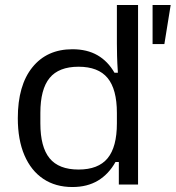

<svg xmlns="http://www.w3.org/2000/svg" viewBox="-20 -742 706 772"><path d="M271.1 10Q203.2 10 154.1 -22.8Q105 -55.6 78.3 -117.6Q51.6 -179.6 51.6 -266.9Q51.6 -398.8 110.2 -471.4Q168.8 -544 271.1 -544Q330.2 -544 372 -519.9Q413.8 -495.8 440.3 -449.5H454Q451.3 -489.9 450.7 -516.8Q450 -543.7 450 -566.6V-722H535.1V0H457.8V-90.7H444.4Q417 -41.7 373.9 -15.8Q330.8 10 271.1 10ZM295.8 -60.3Q375.2 -60.3 412.6 -105.6Q450 -150.9 450 -246.1V-287.9Q450 -383.1 412.6 -428.4Q375.2 -473.7 295.8 -473.7Q216.5 -473.7 179.4 -428.4Q142.3 -383.1 142.3 -287.9V-246.1Q142.3 -150.9 179.4 -105.6Q216.5 -60.3 295.8 -60.3ZM593.5 -564.8V-722H666.3L640.9 -564.8Z"/></svg>

Font: Mozilla Text ExtraLight
Style: Regular
Weight: 200
Designer: Studio DRAMA
Foundry: Studio DRAMA
Version: Version 1.000